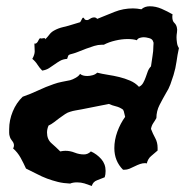

<svg xmlns="http://www.w3.org/2000/svg" viewBox="-20 -788 612 624"><path d="M561.5 -631.8Q556.6 -609.4 553.7 -587.9Q550.8 -566.4 543.9 -543.9Q539.1 -528.3 533.7 -513.7Q528.3 -499 519.5 -485.4Q508.8 -466.8 498.5 -446.8Q488.3 -426.8 488.3 -404.3Q483.4 -395.5 478 -387.7Q472.7 -379.9 470.7 -369.1Q476.6 -353.5 484.4 -339.4Q492.2 -325.2 492.2 -307.6V-298.8Q481.4 -289.1 471.2 -280.8Q460.9 -272.5 457 -256.8L452.1 -257.8Q443.4 -257.8 435.1 -254.9Q426.8 -252 418 -247.6Q409.2 -243.2 400.9 -239.7Q392.6 -236.3 383.8 -236.3H379.9Q351.6 -264.6 351.6 -306.6Q351.6 -333 361.3 -359.9Q371.1 -386.7 386.7 -408.2Q384.8 -414.1 383.8 -420.4Q382.8 -426.8 379.9 -431.6Q369.1 -439.5 356.9 -442.4Q344.7 -445.3 334 -450.2Q311.5 -445.3 289.6 -441.4Q267.6 -437.5 245.1 -432.6Q235.4 -430.7 226.1 -429.2Q216.8 -427.7 208 -424.8Q200.2 -422.9 191.4 -417Q182.6 -411.1 173.3 -404.3Q164.1 -397.5 155.3 -390.6Q146.5 -383.8 137.7 -379.9Q132.8 -368.2 132.8 -357.4Q132.8 -335 147.5 -322.3Q162.1 -309.6 175.8 -295.9Q185.5 -297.9 192.4 -297.9Q208 -297.9 222.7 -292Q237.3 -286.1 252.9 -286.1Q265.6 -286.1 275.4 -295.9Q294.9 -287.1 309.1 -271Q323.2 -254.9 323.2 -232.4Q323.2 -220.7 320.3 -211.9Q308.6 -207 295.4 -202.1Q282.2 -197.3 278.3 -183.6Q265.6 -188.5 254.4 -191.9Q243.2 -195.3 230.5 -195.3Q216.8 -195.3 208 -191.4Q185.5 -192.4 168 -196.8Q150.4 -201.2 133.3 -207.5Q116.2 -213.9 99.6 -222.7Q83 -231.4 64.5 -240.2Q56.6 -257.8 46.9 -275.4Q37.1 -293 22.5 -305.7Q25.4 -309.6 25.4 -315.4Q25.4 -323.2 19.5 -330.1Q13.7 -336.9 11.7 -344.7Q9.8 -349.6 9.8 -356.4V-368.2Q9.8 -397.5 21.5 -425.8Q33.2 -454.1 53.7 -473.6Q79.1 -482.4 104 -494.1Q128.9 -505.9 154.3 -514.6Q168 -519.5 181.2 -522Q194.3 -524.4 208 -527.3Q215.8 -529.3 226.1 -535.2Q236.3 -541 240.2 -547.9Q248 -541 263.7 -541Q271.5 -541 280.8 -543.5Q290 -545.9 295.9 -551.8Q311.5 -547.9 330.6 -544.9Q349.6 -542 367.7 -537.6Q385.7 -533.2 402.8 -525.9Q419.9 -518.6 431.6 -505.9Q440.4 -509.8 445.3 -518.6Q450.2 -527.3 453.6 -537.1Q457 -546.9 460.4 -556.2Q463.9 -565.4 470.7 -572.3Q472.7 -588.9 475.6 -605.5Q478.5 -622.1 478.5 -638.7Q478.5 -641.6 479 -646Q479.5 -650.4 477.5 -653.3Q475.6 -661.1 464.8 -664.1Q454.1 -667 447.3 -667Q441.4 -667 434.6 -665Q427.7 -663.1 424.8 -657.2Q413.1 -661.1 394.5 -661.1Q376 -661.1 355 -656.2Q334 -651.4 317.4 -642.6H310.5Q298.8 -642.6 286.1 -638.7Q273.4 -634.8 260.3 -629.9Q247.1 -625 233.9 -619.6Q220.7 -614.3 208 -611.3Q202.1 -609.4 201.2 -605.5Q200.2 -601.6 198.2 -596.7Q184.6 -595.7 175.3 -590.3Q166 -585 157.2 -578.6Q148.4 -572.3 139.2 -566.4Q129.9 -560.5 117.2 -558.6Q108.4 -567.4 101.6 -578.1Q94.7 -588.9 85 -596.7Q92.8 -610.4 92.8 -621.1Q92.8 -631.8 91.8 -646.5Q95.7 -645.5 98.1 -647.5Q100.6 -649.4 102.5 -652.3Q104.5 -655.3 106 -658.7Q107.4 -662.1 110.4 -664.1Q112.3 -662.1 116.2 -663.1Q120.1 -664.1 123 -664.1Q127.9 -664.1 127 -660.2Q134.8 -668 140.6 -675.8Q146.5 -683.6 155.3 -688.5Q168.9 -696.3 186 -700.2Q203.1 -704.1 217.8 -709Q222.7 -710.9 229 -712.4Q235.4 -713.9 240.2 -715.8Q242.2 -717.8 245.1 -724.1Q248 -730.5 250 -730.5Q252.9 -730.5 254.4 -726.6Q255.9 -722.7 263.7 -722.7Q266.6 -722.7 272.9 -727.1Q279.3 -731.4 286.1 -731.4Q292 -731.4 295.9 -726.6Q324.2 -738.3 352.5 -749.5Q380.9 -760.7 412.1 -760.7Q424.8 -760.7 439.5 -757.8Q450.2 -767.6 466.8 -767.6Q486.3 -767.6 505.4 -759.3Q524.4 -751 541 -741.2Q540 -738.3 540 -733.4Q540 -719.7 546.4 -713.9Q552.7 -708 554.7 -699.2Q556.6 -692.4 555.2 -683.1Q553.7 -673.8 553.7 -667Q553.7 -659.2 555.2 -648.9Q556.6 -638.7 561.5 -631.8Z"/></svg>

Font: Rock Salt
Style: Regular
Weight: 400
Version: Version 1.001